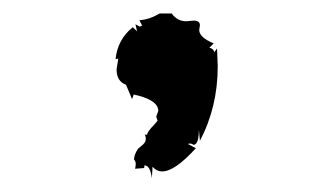

<svg xmlns="http://www.w3.org/2000/svg" viewBox="-20 -150 484 279"><path d="M200.7 108.9Q198.2 90.3 189.9 90.3L189.5 94.2L176.3 95.2Q177.2 91.3 177.2 88.4Q177.2 84 174.8 82Q174.8 74.7 180.7 65.9Q184.6 63 188.2 59.6Q191.9 56.2 191.9 51.3Q191.9 48.8 190.4 45.4L193.8 45.9Q193.8 41.5 204.1 31.2L209 25.4L207 19.5L210 11.2Q210 -4.9 174.3 -12.7L171.9 -5.9L163.1 -26.9Q149.4 -31.7 149.4 -49.3L151.9 -64.9L147.9 -64Q150.9 -92.8 172.9 -110.4L179.2 -104.5L176.8 -114.7L183.1 -111.3L186.5 -112.8L182.6 -120.6Q197.3 -121.6 211.9 -130.4H229.5Q237.8 -119.1 250.5 -119.1L261.7 -120.1Q270.5 -120.1 270.5 -113.3L269.5 -106.4Q269.5 -95.7 290.5 -86.9L284.2 -80.6Q290 -79.6 291.5 -74.2L295.4 -79.6L296.4 -53.7Q296.4 5.4 270.5 54.7L269 38.1Q269 60.1 261.2 60.5Q258.8 58.6 255.9 58.6L252.9 59.1L264.6 65.4Q233.9 99.1 215.8 99.1Q207.5 99.1 201.7 92.3Z"/></svg>

Font: Truetypewriter PolyglOTT
Style: Regular
Weight: 400
Designer: Sergey Beatoff a.k.a. Sam_T
Version: Version 3.76